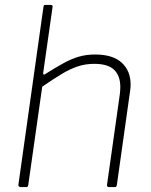

<svg xmlns="http://www.w3.org/2000/svg" viewBox="-20 -762 616 782"><path d="M64 0Q60 0 57 -3Q54 -6 55 -10L157 -734Q158 -739 159.5 -740.5Q161 -742 165 -742H186Q196 -742 194 -733L156 -466Q155 -455 162 -459Q205 -486 237.5 -504Q270 -522 300.5 -531Q331 -540 367 -540Q440 -540 476 -506.5Q512 -473 512 -418Q512 -412 511.5 -405.5Q511 -399 510 -392L456 -9Q455 -4 453.5 -2Q452 0 447 0H425Q414 0 416 -10L468 -378Q469 -386 469.5 -393.5Q470 -401 470 -408Q470 -453 445 -477.5Q420 -502 364 -502Q328 -502 296.5 -491.5Q265 -481 231 -460.5Q197 -440 152 -409L95 -8Q94 -4 92.5 -2Q91 0 86 0Z"/></svg>

Font: Libre Franklin Thin Thin
Style: Italic
Weight: 250
Italic angle: -8°
Version: Version 3.000